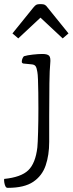

<svg xmlns="http://www.w3.org/2000/svg" viewBox="-70 -800 350 925"><path d="M-32 105Q-40 105 -43 99Q-47 92 -49 81Q-51 70 -50 62Q31 54 66 20.5Q101 -13 110 -90Q112 -111 113.5 -164.5Q115 -218 115 -277Q115 -317 114.5 -353.5Q114 -390 113 -416.5Q112 -443 110 -453Q107 -473 101.5 -481Q96 -489 82 -490L42 -494Q41 -494 38 -496Q35 -498 35 -502Q35 -517 45 -529Q61 -534 88 -537Q115 -540 134 -540Q159 -540 167 -531Q175 -522 172 -494Q169 -466 168 -397.5Q167 -329 167 -240V-116Q167 -53 150 -3Q133 47 90 76Q47 105 -32 105ZM-10 -639 91 -764Q99 -774 105 -777Q111 -780 120 -780H130Q139 -780 145.5 -777Q152 -774 159 -764L260 -639L232 -615L125 -715L18 -615Z"/></svg>

Font: Gowun Batang
Style: Regular
Weight: 400
Designer: Yanghee Ryu
Foundry: Yanghee Ryu
Version: Version 2.000